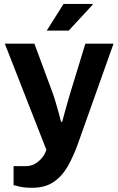

<svg xmlns="http://www.w3.org/2000/svg" viewBox="-20 -743 587 952"><path d="M139.6 188.1Q102.8 188.1 78.3 182.6Q53.7 177.1 47.3 174.8V80.8H108.5Q132.5 80.8 153 69.4Q173.4 58 188.4 39.4Q203.3 20.8 210 0L3.9 -526.4H150.6L240.8 -282.7Q247.3 -266.1 254.7 -240.3Q262.1 -214.6 270 -187.4Q277.9 -160.2 282.9 -138.7H288.3Q293.3 -158.4 300.6 -184.7Q307.9 -211 315.3 -237.1Q322.7 -263.1 328.3 -281.7L403.3 -526.4H542.9L364.3 -24.6Q343.4 33.3 315.6 82.1Q287.8 130.9 245.5 159.5Q203.3 188.1 139.6 188.1ZM211.7 -591.2 295.1 -723.4H438.7L439.9 -720.2L320.6 -591.2Z"/></svg>

Font: Archivo Variable SemiBold
Style: Regular
Weight: 600
Designer: Hector Gatti
Foundry: Omnibus-Type
Version: Version 2.001